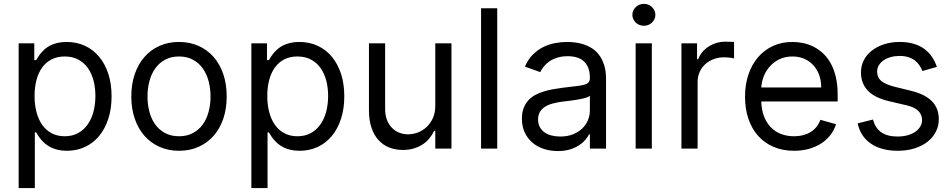

<svg xmlns="http://www.w3.org/2000/svg" viewBox="-20 -770 4935 995"><path d="M76.7 -545.5H157.7V-458.8H167.6Q172.2 -465.9 178.3 -475.7Q184.3 -485.4 193 -495.7Q201.7 -506 213.4 -516.3Q225.1 -526.6 241.1 -534.6Q257.1 -542.6 277.9 -547.6Q298.7 -552.6 325.3 -552.6Q377.1 -552.6 419.9 -532.8Q462.7 -513.1 493.4 -476.4Q524.1 -439.6 541.2 -387.8Q558.2 -335.9 558.2 -271.3Q558.2 -206.3 541.2 -154.1Q524.1 -101.9 493.6 -65.2Q463.1 -28.4 420.5 -8.5Q377.8 11.4 326.7 11.4Q300.4 11.4 279.7 6.4Q258.9 1.4 242.7 -6.7Q226.6 -14.9 214.7 -25Q202.8 -35.2 193.7 -45.8Q184.7 -56.5 178.4 -66.4Q172.2 -76.3 167.6 -83.8H160.5V204.5H76.7ZM159.1 -272.7Q159.1 -226.6 169.4 -188Q179.7 -149.5 199.4 -122Q219.1 -94.5 248.4 -79.2Q277.7 -63.9 315.3 -63.9Q354.8 -63.9 384.6 -80.3Q414.4 -96.6 434.3 -124.8Q454.2 -153.1 464.3 -191.1Q474.4 -229 474.4 -272.7Q474.4 -316.1 464.5 -353.3Q454.5 -390.6 434.8 -418.1Q415.1 -445.7 385.3 -461.5Q355.5 -477.3 315.3 -477.3Q277 -477.3 247.9 -462.5Q218.8 -447.8 199 -420.8Q179.3 -393.8 169.2 -356.2Q159.1 -318.5 159.1 -272.7Z M907.7 11.4Q852.3 11.4 806.8 -8.9Q761.4 -29.1 728.9 -65.9Q696.4 -102.6 678.4 -154.7Q660.5 -206.7 660.5 -269.9Q660.5 -333.8 678.4 -386Q696.4 -438.2 728.9 -475.1Q761.4 -512.1 806.8 -532.3Q852.3 -552.6 907.7 -552.6Q963.1 -552.6 1008.7 -532.3Q1054.3 -512.1 1086.8 -475.1Q1119.3 -438.2 1137.1 -386Q1154.8 -333.8 1154.8 -269.9Q1154.8 -206.7 1137.1 -154.7Q1119.3 -102.6 1086.8 -65.9Q1054.3 -29.1 1008.7 -8.9Q963.1 11.4 907.7 11.4ZM907.7 -63.9Q949.9 -63.9 980.6 -80.8Q1011.4 -97.7 1031.4 -125.9Q1051.5 -154.1 1061.3 -191.6Q1071 -229 1071 -269.9Q1071 -311.1 1061.3 -348.5Q1051.5 -386 1031.4 -414.6Q1011.4 -443.2 980.6 -460.2Q949.9 -477.3 907.7 -477.3Q865.8 -477.3 834.9 -460.2Q804 -443.2 783.9 -414.6Q763.8 -386 754.1 -348.5Q744.3 -311.1 744.3 -269.9Q744.3 -229 754.1 -191.6Q763.8 -154.1 783.9 -125.9Q804 -97.7 834.9 -80.8Q865.8 -63.9 907.7 -63.9Z M1282.7 -545.5H1363.6V-458.8H1373.6Q1378.2 -465.9 1384.2 -475.7Q1390.3 -485.4 1399 -495.7Q1407.7 -506 1419.4 -516.3Q1431.1 -526.6 1447.1 -534.6Q1463.1 -542.6 1483.8 -547.6Q1504.6 -552.6 1531.2 -552.6Q1583.1 -552.6 1625.9 -532.8Q1668.7 -513.1 1699.4 -476.4Q1730.1 -439.6 1747.2 -387.8Q1764.2 -335.9 1764.2 -271.3Q1764.2 -206.3 1747.2 -154.1Q1730.1 -101.9 1699.6 -65.2Q1669 -28.4 1626.4 -8.5Q1583.8 11.4 1532.7 11.4Q1506.4 11.4 1485.6 6.4Q1464.8 1.4 1448.7 -6.7Q1432.5 -14.9 1420.6 -25Q1408.7 -35.2 1399.7 -45.8Q1390.6 -56.5 1384.4 -66.4Q1378.2 -76.3 1373.6 -83.8H1366.5V204.5H1282.7ZM1365.1 -272.7Q1365.1 -226.6 1375.4 -188Q1385.7 -149.5 1405.4 -122Q1425.1 -94.5 1454.4 -79.2Q1483.7 -63.9 1521.3 -63.9Q1560.7 -63.9 1590.6 -80.3Q1620.4 -96.6 1640.3 -124.8Q1660.2 -153.1 1670.3 -191.1Q1680.4 -229 1680.4 -272.7Q1680.4 -316.1 1670.5 -353.3Q1660.5 -390.6 1640.8 -418.1Q1621.1 -445.7 1591.3 -461.5Q1561.4 -477.3 1521.3 -477.3Q1483 -477.3 1453.8 -462.5Q1424.7 -447.8 1405 -420.8Q1385.3 -393.8 1375.2 -356.2Q1365.1 -318.5 1365.1 -272.7Z M2235.8 -545.5H2319.6V0H2235.8V-92.3H2230.1Q2220.5 -71.7 2205.6 -53.4Q2190.7 -35.2 2170.5 -21.8Q2150.2 -8.5 2124.6 -0.7Q2099.1 7.1 2068.2 7.1Q2029.8 7.1 1997.5 -5.5Q1965.2 -18.1 1941.8 -43.7Q1918.3 -69.2 1905.2 -108Q1892 -146.7 1892 -198.9V-545.5H1975.9V-204.5Q1975.9 -174.7 1984.7 -150.6Q1993.6 -126.4 2009.4 -109.4Q2025.2 -92.3 2047.2 -83.1Q2069.2 -73.9 2095.2 -73.9Q2118.6 -73.9 2143.5 -82.7Q2168.3 -91.6 2188.9 -110.1Q2209.5 -128.6 2222.7 -156.6Q2235.8 -184.7 2235.8 -223Z M2556.8 0H2473V-727.3H2556.8Z M2870.7 12.8Q2832 12.8 2797.9 1.6Q2763.8 -9.6 2738.8 -31.1Q2713.8 -52.6 2699.2 -83.8Q2684.7 -115.1 2684.7 -154.8Q2684.7 -186.1 2693.4 -209.2Q2702.1 -232.2 2717.2 -249.1Q2732.2 -266 2752.7 -277.2Q2773.1 -288.4 2796.5 -295.6Q2820 -302.9 2845.5 -307.5Q2871.1 -312.1 2896.3 -315.3Q2933.6 -320.3 2960.2 -323Q2986.9 -325.6 3003.9 -329.9Q3021 -334.2 3028.9 -342Q3036.9 -349.8 3036.9 -365.1V-367.9Q3036.9 -420.5 3008.3 -449.6Q2979.8 -478.7 2921.9 -478.7Q2892 -478.7 2868.6 -471.4Q2845.2 -464.1 2827.8 -452.4Q2810.4 -440.7 2798.7 -426Q2786.9 -411.2 2779.8 -396.3L2700.3 -424.7Q2716.3 -462 2740.9 -486.7Q2765.6 -511.4 2794.9 -525.9Q2824.2 -540.5 2856.2 -546.5Q2888.1 -552.6 2919 -552.6Q2936.4 -552.6 2958.1 -550.2Q2979.8 -547.9 3002.1 -541Q3024.5 -534.1 3046 -521Q3067.5 -507.8 3084 -486.3Q3100.5 -464.8 3110.6 -433.8Q3120.7 -402.7 3120.7 -359.4V0H3036.9V-73.9H3032.7Q3026.3 -60.7 3013.5 -45.5Q3000.7 -30.2 2981 -17.2Q2961.3 -4.3 2933.9 4.3Q2906.6 12.8 2870.7 12.8ZM2883.5 -62.5Q2920.8 -62.5 2949.4 -74Q2978 -85.6 2997.5 -104.4Q3017 -123.2 3027 -147.5Q3036.9 -171.9 3036.9 -197.4V-274.1Q3033.4 -269.9 3023.8 -266.2Q3014.2 -262.4 3001.1 -259.4Q2987.9 -256.4 2972.5 -253.7Q2957 -251.1 2942.1 -249.1Q2927.2 -247.2 2914.1 -245.6Q2900.9 -244 2892 -242.9Q2867.5 -239.7 2845.2 -233.8Q2822.8 -228 2805.8 -217.5Q2788.7 -207 2778.6 -190.9Q2768.5 -174.7 2768.5 -150.6Q2768.5 -128.9 2777 -112.4Q2785.5 -95.9 2801 -84.7Q2816.4 -73.5 2837.5 -68Q2858.7 -62.5 2883.5 -62.5Z M3274.1 -545.5H3358V0H3274.1ZM3316.8 -636.4Q3304.7 -636.4 3293.7 -640.8Q3282.7 -645.2 3274.7 -653.1Q3266.7 -660.9 3261.9 -671.2Q3257.1 -681.5 3257.1 -693.2Q3257.1 -704.9 3261.9 -715.2Q3266.7 -725.5 3274.7 -733.3Q3282.7 -741.1 3293.7 -745.6Q3304.7 -750 3316.8 -750Q3329.2 -750 3340 -745.6Q3350.9 -741.1 3358.8 -733.3Q3366.8 -725.5 3371.6 -715.2Q3376.4 -704.9 3376.4 -693.2Q3376.4 -681.5 3371.6 -671.2Q3366.8 -660.9 3358.8 -653.1Q3350.9 -645.2 3340 -640.8Q3329.2 -636.4 3316.8 -636.4Z M3511.4 -545.5H3592.3V-463.1H3598Q3605.5 -483.3 3619.5 -500Q3633.5 -516.7 3652.2 -528.8Q3670.8 -540.8 3693.2 -547.4Q3715.6 -554 3740.1 -554Q3744.7 -554 3750.9 -553.8Q3757.1 -553.6 3763.1 -553.4Q3769.2 -553.3 3774.9 -553.1Q3780.5 -552.9 3784.1 -552.6V-467.3Q3782 -468 3776.8 -468.9Q3771.7 -469.8 3764.7 -470.7Q3757.8 -471.6 3749.6 -472.3Q3741.5 -473 3733 -473Q3703.1 -473 3677.9 -463.4Q3652.7 -453.8 3634.2 -436.8Q3615.8 -419.7 3605.5 -396.3Q3595.2 -372.9 3595.2 -345.2V0H3511.4Z M4095.2 11.4Q4036.2 11.4 3989 -8.9Q3941.8 -29.1 3908.9 -65.9Q3876.1 -102.6 3858.5 -154.1Q3840.9 -205.6 3840.9 -268.5Q3840.9 -331.3 3858.5 -383.5Q3876.1 -435.7 3908.4 -473.4Q3940.7 -511 3986 -531.8Q4031.2 -552.6 4086.6 -552.6Q4115.1 -552.6 4143.5 -546.5Q4171.9 -540.5 4198 -527Q4224.1 -513.5 4246.4 -492.4Q4268.8 -471.2 4285.5 -440.9Q4302.2 -410.5 4311.6 -370.6Q4321 -330.6 4321 -279.8V-244.3H3925.1Q3926.5 -200.6 3939.5 -166.9Q3952.4 -133.2 3974.8 -110.3Q3997.2 -87.4 4027.7 -75.6Q4058.2 -63.9 4095.2 -63.9Q4144.5 -63.9 4180 -85.2Q4215.6 -106.5 4231.5 -149.1L4312.5 -126.4Q4302.9 -95.5 4283.4 -70.1Q4263.8 -44.7 4235.8 -26.6Q4207.7 -8.5 4172.2 1.4Q4136.7 11.4 4095.2 11.4ZM4235.8 -316.8Q4235.8 -351.6 4225.3 -380.9Q4214.8 -410.2 4195.3 -431.6Q4175.8 -453.1 4148.3 -465.2Q4120.7 -477.3 4086.6 -477.3Q4050.8 -477.3 4021.8 -464.1Q3992.9 -451 3972.1 -428.8Q3951.3 -406.6 3939.3 -377.7Q3927.2 -348.7 3925.1 -316.8Z M4759.9 -402Q4754.6 -416.2 4745.7 -430Q4736.9 -443.9 4723 -455.1Q4709.2 -466.3 4689.3 -473.2Q4669.4 -480.1 4642 -480.1Q4617.2 -480.1 4595.7 -474.1Q4574.2 -468 4558.8 -457.2Q4543.3 -446.4 4534.4 -431.6Q4525.6 -416.9 4525.6 -399.1Q4525.6 -383.5 4531.1 -371.3Q4536.6 -359 4548.1 -349.6Q4559.7 -340.2 4577.4 -332.9Q4595.2 -325.6 4619.3 -319.6L4700.3 -299.7Q4773.4 -282 4809.3 -245.6Q4845.2 -209.2 4845.2 -152Q4845.2 -116.8 4829.7 -86.8Q4814.3 -56.8 4786.2 -35Q4758.2 -13.1 4718.9 -0.9Q4679.7 11.4 4632.1 11.4Q4590.2 11.4 4555.4 2.1Q4520.6 -7.1 4494 -25Q4467.3 -43 4449.8 -69.4Q4432.2 -95.9 4424.7 -130.7L4504.3 -150.6Q4515.6 -106.2 4547.2 -84.3Q4578.8 -62.5 4630.7 -62.5Q4660.2 -62.5 4683.8 -69.2Q4707.4 -76 4723.9 -87.5Q4740.4 -99.1 4749.5 -114.7Q4758.5 -130.3 4758.5 -147.7Q4758.5 -176.1 4738.8 -195.5Q4719.1 -214.8 4677.6 -224.4L4586.6 -245.7Q4511.7 -263.5 4476.7 -301Q4441.8 -338.4 4441.8 -394.9Q4441.8 -429.7 4456.9 -458.6Q4471.9 -487.6 4498.8 -508.3Q4525.6 -529.1 4562.3 -540.8Q4599.1 -552.6 4642 -552.6Q4682.5 -552.6 4714.1 -543.3Q4745.7 -534.1 4769.4 -517Q4793 -500 4809.1 -476.2Q4825.3 -452.4 4835.2 -423.3Z"/></svg>

Font: Interop
Style: Regular
Weight: 400
Designer: Rasmus Andersson, Google, Jang Haemin
Foundry: jhaemin
Version: Version 1.008